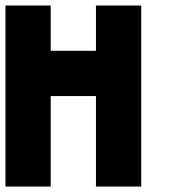

<svg xmlns="http://www.w3.org/2000/svg" viewBox="-20 -687 707 707"><path d="M333.3 -166.7H500V0H333.3ZM0 -166.7H166.7V0H0ZM333.3 -333.3H500V0H333.3ZM0 -333.3H166.7V0H0ZM333.3 -500H500V-166.7H333.3ZM166.7 -500H500V-333.3H166.7ZM0 -500H333.3V-333.3H0ZM0 -500H166.7V-166.7H0ZM333.3 -666.7H500V-333.3H333.3ZM0 -666.7H166.7V-333.3H0Z"/></svg>

Font: 0xA000-Pixelated
Style: Pixelated
Weight: 400
Version: Version 0.1